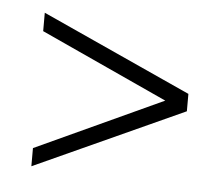

<svg xmlns="http://www.w3.org/2000/svg" viewBox="-34 -538 438 376"><g transform="rotate(5 185.0 -350.0)"><path d="M40 -199.2V-234.9L290 -350.1L40 -464.8V-501L334 -367.2V-333Z"/></g></svg>

Font: Bebas Neue Book
Style: Regular
Weight: 400
Designer: Ryoichi Tsunekawa
Foundry: Ryoichi Tsunekawa
Version: Version 001.003